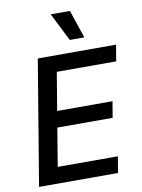

<svg xmlns="http://www.w3.org/2000/svg" viewBox="-102 -1033 815 1102"><g transform="rotate(-10 305.5 -482.0)"><path d="M34.4 0 155.2 -727.3H611.2L595.5 -632.8H249.3L212.4 -411.2H534.8L519.2 -317.1H196.7L159.8 -94.5H510.3L494.7 0ZM439.3 -800.1H354.4L272.4 -963.8H384.2Z"/></g></svg>

Font: Inter UI Medium
Style: Italic
Weight: 500
Italic angle: 9.39999°
Designer: Rasmus Andersson
Foundry: rsms
Version: 3.2;8d6f07862